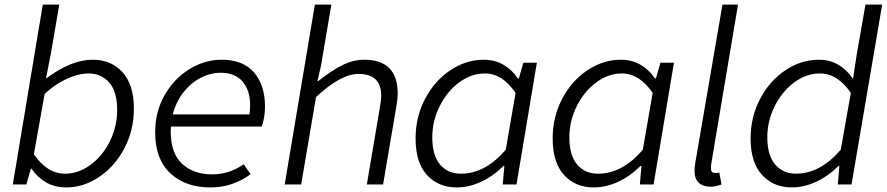

<svg xmlns="http://www.w3.org/2000/svg" viewBox="-20 -806 3875 839"><path d="M118 -69H115L95 0H36L167 -786H239L202 -570L181 -464H183Q292 -545 385 -545Q466 -545 515.5 -490.5Q565 -436 565 -331Q565 -237 523.5 -158Q482 -79 413.5 -33Q345 13 269 13Q219 13 180.5 -9.5Q142 -32 118 -69ZM492 -326Q492 -405 457.5 -445Q423 -485 367 -485Q322 -485 269.5 -460.5Q217 -436 175 -395L128 -132Q186 -47 264 -47Q323 -47 376 -86Q429 -125 460.5 -189.5Q492 -254 492 -326Z M658 -228Q658 -318 699.5 -390.5Q741 -463 808 -504Q875 -545 948 -545Q1042 -545 1090 -489.5Q1138 -434 1138 -340Q1138 -295 1124 -253H727Q726 -245 726 -232Q726 -136 776 -90Q826 -44 907 -44Q981 -44 1045 -88L1075 -45Q1041 -19 996.5 -3Q952 13 900 13Q790 13 724 -49Q658 -111 658 -228ZM1070 -306Q1073 -327 1073 -347Q1073 -410 1040.5 -449Q1008 -488 944 -488Q900 -488 857 -466Q814 -444 781.5 -402.5Q749 -361 735 -306Z M1356 -786H1428L1382 -515L1367 -452H1371Q1428 -497 1475.5 -521Q1523 -545 1572 -545Q1718 -545 1718 -396Q1718 -377 1712 -341L1654 0H1583L1639 -331Q1646 -371 1646 -387Q1646 -483 1547 -483Q1469 -483 1361 -382L1296 0H1224Z M1796 -201Q1796 -295 1837.5 -374Q1879 -453 1948 -499Q2017 -545 2094 -545Q2142 -545 2180 -523Q2218 -501 2243 -463H2247L2267 -532H2326L2237 0H2177L2184 -81H2180Q2135 -36 2082 -11.5Q2029 13 1976 13Q1895 13 1845.5 -41.5Q1796 -96 1796 -201ZM2190 -152 2233 -400Q2175 -485 2099 -485Q2039 -485 1986 -445.5Q1933 -406 1901 -341.5Q1869 -277 1869 -206Q1869 -127 1903 -87Q1937 -47 1994 -47Q2101 -47 2190 -152Z M2395 -201Q2395 -295 2436.5 -374Q2478 -453 2547 -499Q2616 -545 2693 -545Q2741 -545 2779 -523Q2817 -501 2842 -463H2846L2866 -532H2925L2836 0H2776L2783 -81H2779Q2734 -36 2681 -11.5Q2628 13 2575 13Q2494 13 2444.5 -41.5Q2395 -96 2395 -201ZM2789 -152 2832 -400Q2774 -485 2698 -485Q2638 -485 2585 -445.5Q2532 -406 2500 -341.5Q2468 -277 2468 -206Q2468 -127 2502 -87Q2536 -47 2593 -47Q2700 -47 2789 -152Z M3015 -58Q3015 -75 3018 -93L3137 -786H3205L3088 -90Q3087 -84 3087 -67Q3087 -58 3092.5 -54Q3098 -50 3106 -50Q3113 -50 3123 -52L3133 0Q3105 10 3085 10Q3052 10 3033.5 -7.5Q3015 -25 3015 -58Z M3260 -201Q3260 -295 3301.5 -374Q3343 -453 3412 -499Q3481 -545 3558 -545Q3606 -545 3643.5 -523Q3681 -501 3705 -464H3708L3724 -570L3762 -786H3835L3701 0H3641L3648 -81H3644Q3599 -36 3546 -11.5Q3493 13 3440 13Q3360 13 3310 -41.5Q3260 -96 3260 -201ZM3654 -152 3698 -400Q3640 -485 3563 -485Q3503 -485 3450 -445.5Q3397 -406 3365 -341.5Q3333 -277 3333 -206Q3333 -127 3367.5 -87Q3402 -47 3458 -47Q3564 -47 3654 -152Z"/></svg>

Font: Nebula Sans Book
Style: Regular
Weight: 400
Italic angle: -9°
Designer: Paul D. Hunt for Adobe (as Source Sans)
Foundry: Nebula Entertainment & Broadcasting LLC
Version: Version 1.010